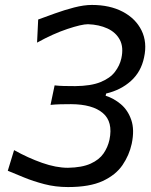

<svg xmlns="http://www.w3.org/2000/svg" viewBox="-20 -746 613 777"><path d="M255.5 11Q204.5 11 159.5 -0.8Q114.5 -12.5 77 -28Q39.5 -43.5 11.5 -55L37 -138.5Q93.5 -107 150.2 -87Q207 -67 255 -67Q312 -68 346.8 -83.8Q381.5 -99.5 399 -125Q416.5 -150.5 423 -180.5Q438 -253 396.2 -288.5Q354.5 -324 267.5 -324.5Q243.5 -324.5 224 -324Q204.5 -323.5 184.5 -321.5L201 -400.5Q218.5 -398.5 238 -398Q257.5 -397.5 284.5 -397.5Q348 -398 386.8 -413.8Q425.5 -429.5 445 -455Q464.5 -480.5 471 -509.5Q481 -554.5 465 -584.8Q449 -615 414.8 -630.8Q380.5 -646.5 336 -648Q310.5 -648 252.8 -628.8Q195 -609.5 130 -573.5L134.5 -667Q163 -677.5 201.8 -691.5Q240.5 -705.5 280.2 -715.8Q320 -726 352 -726Q424.5 -726 476.8 -698.5Q529 -671 552.8 -622.8Q576.5 -574.5 563 -513.5Q551 -455.5 510 -418.5Q469 -381.5 409.5 -367.5L407.5 -358.5Q440 -348.5 468.8 -324.5Q497.5 -300.5 511.2 -260.8Q525 -221 513 -164Q503 -118 475.8 -78Q448.5 -38 395.8 -13.5Q343 11 255.5 11Z"/></svg>

Font: Commissioner Flair
Style: Italic
Weight: 400
Italic angle: -12°
Designer: Kostas Bartsokas
Foundry: Kostas Bartsokas
Version: Version 1.000; ttfautohint (v1.8.3)